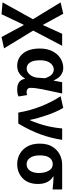

<svg xmlns="http://www.w3.org/2000/svg" viewBox="792 -1406 828 2451"><g transform="rotate(90 1205.5 -180.0)"><path d="M161 214 10 201 225 -187 10 -540 155 -574 296 -316H300L411 -560H564L370 -190L597 182L452 214L300 -69H296Z M821 14Q721 14 660 -62.5Q599 -139 599 -275Q599 -369 633.5 -436Q668 -503 724.5 -538.5Q781 -574 846 -574Q895 -574 936.5 -545.5Q978 -517 1005 -453H1009L1029 -560H1173Q1166 -526 1158 -490Q1137 -397 1119 -305.5Q1101 -214 1101 -158Q1101 -130 1116.5 -118Q1132 -106 1156 -106Q1173 -106 1193 -113L1211 -4Q1183 14 1120 14Q1064 14 1030 -9Q996 -32 985 -85H981Q923 14 821 14ZM855 -107Q897 -107 931 -146Q965 -185 971 -242L978 -341Q959 -401 930.5 -427Q902 -453 867 -453Q838 -453 810.5 -434Q783 -415 766 -376.5Q749 -338 749 -277Q749 -191 777.5 -149Q806 -107 855 -107Z M1417 0Q1390 -157 1334 -296Q1278 -435 1208 -540L1357 -574Q1407 -489 1448.5 -369.5Q1490 -250 1510 -150H1515Q1602 -351 1619 -560H1765Q1742 -414 1694 -282Q1646 -150 1557 0Z M2074 14Q2003 14 1943.5 -19.5Q1884 -53 1848.5 -117Q1813 -181 1813 -274Q1813 -371 1851.5 -434Q1890 -497 1951 -528.5Q2012 -560 2081 -560H2398V-438Q2353 -443 2315 -446Q2277 -449 2233 -450V-445Q2328 -388 2328 -251Q2328 -127 2256 -56.5Q2184 14 2074 14ZM2076 -106Q2127 -106 2157.5 -148Q2188 -190 2188 -265Q2188 -336 2159 -388Q2130 -440 2076 -440Q2026 -440 1994.5 -400.5Q1963 -361 1963 -274Q1963 -195 1994 -150.5Q2025 -106 2076 -106Z"/></g></svg>

Font: Source Han Sans CN Bold
Style: Bold
Weight: 700
Designer: Ryoko NISHIZUKA 西塚涼子 (kana & ideographs); Paul D. Hunt (Latin, Greek & Cyrillic); Wenlong ZHANG 张文龙 (bopomofo); Sandoll 
Foundry: Adobe Systems Incorporated
Version: Version 1.00;May 30, 2023;FontCreator 11.5.0.2422 32-bit